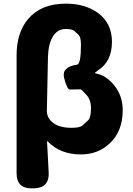

<svg xmlns="http://www.w3.org/2000/svg" viewBox="-20 -833 732 1053"><path d="M156 200Q71 202 71 117V-529Q71 -656 136 -731Q207 -813 341 -813Q446 -813 516 -763Q594 -706 594 -604Q594 -495 516 -446Q501 -436 501 -433.5Q501 -431 511 -429Q565 -417 608 -363Q653 -306 653 -229Q653 -111 580 -45Q516 14 424 14Q310 14 241 -58Q238 -62 238 -57L247 113Q251 198 166 200ZM372 -132Q418 -132 432.5 -145Q447 -158 463 -173Q479 -188 479 -241Q479 -285 453 -314Q427 -343 421 -343Q380 -343 364 -342Q348 -341 332 -404Q316 -466 402 -478Q424 -481 424 -587Q424 -629 411.5 -641Q399 -653 387.5 -663.5Q376 -674 341 -674Q294 -674 269 -631Q245 -591 243 -519L237 -224Q237 -198 253 -177Q288 -132 372 -132Z"/></svg>

Font: Resource Han Rounded JP Heavy
Style: Regular
Weight: 900
Designer: Cyano Hao (round all glyphs); Ryoko NISHIZUKA 西塚涼子 (kana, bopomofo & ideographs); Paul D. Hunt (Latin, Greek & Cyrillic)
Foundry: Cyano Hao
Version: 0.990